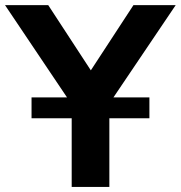

<svg xmlns="http://www.w3.org/2000/svg" viewBox="-51 -739 715 759"><path d="M381.3 0V-271.5H539.6V-354H397.5L643.6 -718.8H476.6L308.1 -460.9L139.6 -718.8H-31.2L213.9 -354H73.7V-271.5H232.4V0Z"/></svg>

Font: Winston
Style: Bold
Weight: 700
Designer: Vernon Adams, Kim Jin-seong, David Berlow, Cristiano Sobral
Foundry: The Winston Project Authors
Version: Version 3.004